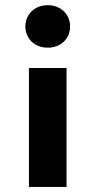

<svg xmlns="http://www.w3.org/2000/svg" viewBox="-20 -535 377 758"><path d="M94.2 -266.6V203.1H242.7V-266.6ZM80.1 -430.7Q80.1 -406.7 91.6 -387.5Q103 -368.2 123 -357.4Q143.1 -346.7 168.5 -346.7Q193.8 -346.7 213.9 -357.4Q233.9 -368.2 245.4 -387.5Q256.8 -406.7 256.8 -430.7Q256.8 -454.6 245.4 -473.6Q233.9 -492.7 213.9 -503.7Q193.8 -514.6 168.5 -514.6Q143.1 -514.6 123 -503.7Q103 -492.7 91.6 -473.6Q80.1 -454.6 80.1 -430.7Z"/></svg>

Font: Wanted Sans Std Variable
Style: Regular
Weight: 400
Designer: Original Design by Kil Hyung-jin and Kang Hanbin, Wanted Lab, Inc;
Foundry: Wanted Lab, Inc.
Version: Version 1.003;Glyphs 3.2 (3227)